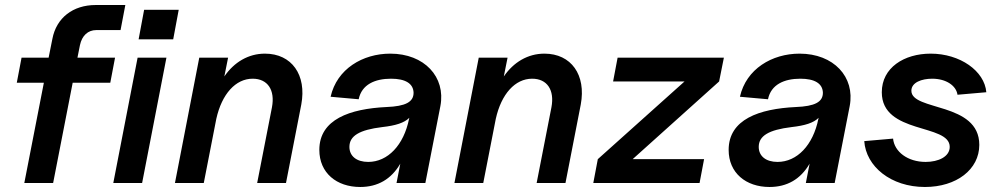

<svg xmlns="http://www.w3.org/2000/svg" viewBox="-20 -730 3988 766"><path d="M189 -575 174 -500H66L47 -400H155L77 0H192L270 -400H420L439 -500H289L299 -550C307 -588 331 -610 364 -610H461L480 -710H362C271 -710 205 -659 189 -575Z M432 0H547L644 -500H529ZM533 -573H671L693 -691H555Z M1065 -302 1006 0H1121L1182 -313C1204 -431 1144 -516 1037 -516C971 -516 914 -482 875 -425L890 -500H775L678 0H793L843 -256C865 -355 920 -416 988 -416C1048 -416 1078 -371 1065 -302Z M1417 16C1487 16 1541 -15 1577 -77L1562 0H1677L1737 -307C1759 -423 1673 -516 1537 -516C1427 -516 1324 -455 1299 -344L1411 -334C1423 -393 1476 -416 1540 -416C1597 -416 1629 -397 1630 -360C1630 -323 1598 -306 1522 -303C1376 -296 1254 -254 1254 -132C1254 -40 1323 16 1417 16ZM1449 -84C1403 -84 1374 -107 1374 -144C1374 -188 1414 -212 1505 -223C1559 -229 1593 -240 1613 -260L1612 -256C1591 -151 1527 -84 1449 -84Z M2180 -302 2121 0H2236L2297 -313C2319 -431 2259 -516 2152 -516C2086 -516 2029 -482 1990 -425L2005 -500H1890L1793 0H1908L1958 -256C1980 -355 2035 -416 2103 -416C2163 -416 2193 -371 2180 -302Z M2347 0H2771L2789 -95H2504L2849 -405L2868 -500H2444L2426 -405H2711L2365 -95Z M3050 16C3120 16 3174 -15 3210 -77L3195 0H3310L3370 -307C3392 -423 3306 -516 3170 -516C3060 -516 2957 -455 2932 -344L3044 -334C3056 -393 3109 -416 3173 -416C3230 -416 3262 -397 3263 -360C3263 -323 3231 -306 3155 -303C3009 -296 2887 -254 2887 -132C2887 -40 2956 16 3050 16ZM3082 -84C3036 -84 3007 -107 3007 -144C3007 -188 3047 -212 3138 -223C3192 -229 3226 -240 3246 -260L3245 -256C3224 -151 3160 -84 3082 -84Z M3670 16C3796 16 3887 -54 3887 -152C3887 -324 3616 -286 3616 -368C3616 -401 3657 -416 3699 -416C3755 -416 3795 -388 3800 -352L3915 -362C3908 -447 3810 -516 3693 -516C3587 -516 3498 -460 3498 -362C3498 -193 3769 -238 3769 -144C3769 -105 3724 -84 3673 -84C3601 -84 3548 -125 3543 -177L3428 -167C3435 -66 3534 16 3670 16Z"/></svg>

Font: Uncut Sans Semibold Italic
Style: Regular
Weight: 600
Italic angle: -11°
Designer: Kasper Nordkvist
Foundry: UNCUT.wtf
Version: Version 1.304;Glyphs 3.2 (3246)